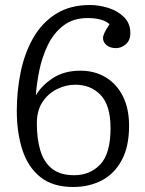

<svg xmlns="http://www.w3.org/2000/svg" viewBox="-20 -734 579 766"><path d="M272 12Q190 12 140.5 -28Q91 -68 69 -137Q47 -206 47 -292Q47 -371 62.5 -446.5Q78 -522 112.5 -582.5Q147 -643 203 -678.5Q259 -714 339 -714Q375 -714 412 -702.5Q449 -691 474.5 -666Q500 -641 500 -602Q500 -573 482 -557.5Q464 -542 443 -542Q419 -542 405 -554Q391 -566 391 -582Q391 -600 417 -637Q406 -649 382.5 -655.5Q359 -662 330 -662Q272 -662 233 -632Q194 -602 171 -554.5Q148 -507 137 -453.5Q126 -400 123 -353Q144 -391 189.5 -421.5Q235 -452 301 -452Q357 -452 401 -426Q445 -400 470 -350.5Q495 -301 495 -232Q495 -150 466 -95.5Q437 -41 386.5 -14.5Q336 12 272 12ZM276 -35Q339 -35 380 -78Q421 -121 421 -223Q421 -313 382 -354.5Q343 -396 280 -396Q243 -396 207.5 -378.5Q172 -361 149.5 -327Q127 -293 127 -242Q127 -180 141 -133.5Q155 -87 187.5 -61Q220 -35 276 -35Z"/></svg>

Font: Literata 12pt Light
Style: Regular
Weight: 300
Designer: Latin by Veronika Burian and Jose Scaglione. Greek by Irene Vlachou. Cyrillic by Vera Evstafieva.
Foundry: TypeTogether
Version: Version 3.002